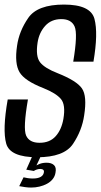

<svg xmlns="http://www.w3.org/2000/svg" viewBox="-20 -701 451 861"><path d="M120 140.1Q138.7 140.1 156.9 135.8Q175.1 131.5 190.5 123.2Q206 115 216.2 102.3Q226.4 89.6 228.9 73.2Q233.5 50 222.1 39.4Q210.7 28.7 188.9 28.7Q171.5 28.7 157.5 34.1Q143.5 39.5 135 46.5L131.6 65.6Q138.2 61.3 146 58.9Q153.9 56.6 160.4 56.6Q169.2 56.6 173.9 60.6Q178.6 64.5 176.5 73.2Q174.4 85.5 162 92.5Q149.5 99.5 127.2 99.5Q115.1 99.5 104.2 97.8Q93.2 96.2 85.6 94.1L66.2 133.8Q77.5 136.1 92 138.1Q106.6 140.1 120 140.1ZM131.6 65.6 162.8 -0.1H124.5L97.8 59.9ZM146.7 4.2Q267.2 4.2 307.4 -55.7Q347.5 -115.6 357.4 -183.5Q371.1 -270.1 347.5 -304.4Q323.9 -338.8 238.8 -372.6Q180.9 -395 160 -421.3Q139 -447.7 148.5 -510Q155.3 -554.5 182.6 -584.9Q209.9 -615.3 255.1 -615.3Q299.8 -615.3 314.5 -582.3Q329.3 -549.4 308.4 -424.5H399.1Q420.8 -552 403.6 -616.3Q386.4 -680.5 266.8 -680.5Q148.2 -680.5 106.9 -620.9Q65.6 -561.3 56.5 -495.5Q44.6 -415.9 67.6 -377.2Q90.6 -338.5 174.7 -305.8Q231 -283.2 253.1 -257.2Q275.1 -231.2 264.3 -167.8Q255.9 -119.4 229.6 -90.1Q203.3 -60.7 157.4 -60.7Q111.6 -60.7 97.2 -93Q82.8 -125.3 105.3 -255.1H14.6Q-9.4 -118.7 7.8 -57.2Q25 4.2 146.7 4.2Z"/></svg>

Font: Anybody Thin Condensed
Style: Italic
Weight: 100
Width: 3
Italic angle: -10°
Version: Version 1.113;gftools[0.9.25]